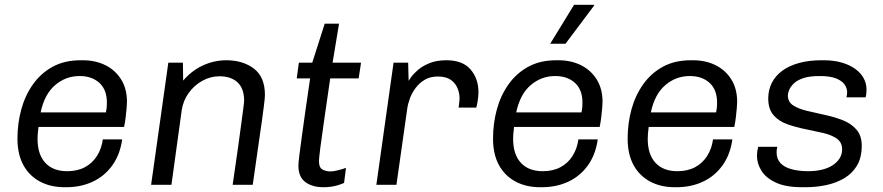

<svg xmlns="http://www.w3.org/2000/svg" viewBox="-20 -773 3692 803"><path d="M250 10Q191 10 146.5 -14Q102 -38 77.5 -83Q53 -128 53 -193Q53 -257 69 -315.5Q85 -374 118 -420.5Q151 -467 200.5 -494Q250 -521 318 -521H326Q379 -521 420.5 -500.5Q462 -480 486.5 -441Q511 -402 511 -347Q511 -338 509.5 -320.5Q508 -303 505.5 -282Q503 -261 499 -242H141Q139 -228 138 -215Q137 -202 137 -193Q137 -127 169.5 -92Q202 -57 261 -57Q304 -57 335.5 -74Q367 -91 386 -121.5Q405 -152 410 -190H491Q482 -126 449.5 -81Q417 -36 367.5 -13Q318 10 257 10ZM150 -303H423Q426 -319 426.5 -328Q427 -337 427 -344Q427 -398 395.5 -426.5Q364 -455 313 -455Q255 -455 210.5 -417Q166 -379 150 -303Z M612 0 684 -511H745L746 -436Q769 -463 797.5 -482Q826 -501 859 -511Q892 -521 926 -521Q996 -521 1042 -486Q1088 -451 1088 -376Q1088 -369 1087 -359Q1086 -349 1083.5 -328.5Q1081 -308 1075.5 -268.5Q1070 -229 1060.5 -164Q1051 -99 1037 0H953Q967 -94 975.5 -156Q984 -218 989 -255Q994 -292 996.5 -311.5Q999 -331 1000 -339Q1001 -347 1001 -352Q1001 -403 973.5 -428.5Q946 -454 898 -454Q860 -454 826 -435Q792 -416 769 -384Q746 -352 740 -312L697 0Z M1333 10Q1286 10 1257 -11.5Q1228 -33 1228 -80Q1228 -91 1232 -124Q1236 -157 1243 -207Q1250 -257 1258.5 -318Q1267 -379 1277 -445H1221L1230 -511H1286L1338 -674H1398L1371 -511H1490L1480 -445H1361Q1348 -354 1337 -279.5Q1326 -205 1320 -157.5Q1314 -110 1314 -100Q1314 -71 1329.5 -63.5Q1345 -56 1363 -56Q1374 -56 1394 -61Q1414 -66 1427 -71L1419 -8Q1408 -3 1393.5 1.5Q1379 6 1363.5 8Q1348 10 1333 10Z M1554 0 1626 -511H1687L1689 -435Q1690 -437 1699.5 -450.5Q1709 -464 1728 -480.5Q1747 -497 1776.5 -509Q1806 -521 1847 -521Q1915 -521 1948 -482.5Q1981 -444 1981 -388Q1981 -370 1977.5 -349Q1974 -328 1972 -323H1898Q1900 -337 1901 -346.5Q1902 -356 1902 -362Q1902 -383 1893.5 -404Q1885 -425 1865.5 -439Q1846 -453 1811 -453Q1780 -453 1757.5 -440Q1735 -427 1719 -406Q1703 -385 1694.5 -362Q1686 -339 1683 -317L1638 0Z M2239 10Q2180 10 2135.5 -14Q2091 -38 2066.5 -83Q2042 -128 2042 -193Q2042 -257 2058 -315.5Q2074 -374 2107 -420.5Q2140 -467 2189.5 -494Q2239 -521 2307 -521H2315Q2368 -521 2409.5 -500.5Q2451 -480 2475.5 -441Q2500 -402 2500 -347Q2500 -338 2498.5 -320.5Q2497 -303 2494.5 -282Q2492 -261 2488 -242H2130Q2128 -228 2127 -215Q2126 -202 2126 -193Q2126 -127 2158.5 -92Q2191 -57 2250 -57Q2293 -57 2324.5 -74Q2356 -91 2375 -121.5Q2394 -152 2399 -190H2480Q2471 -126 2438.5 -81Q2406 -36 2356.5 -13Q2307 10 2246 10ZM2139 -303H2412Q2415 -319 2415.5 -328Q2416 -337 2416 -344Q2416 -398 2384.5 -426.5Q2353 -455 2302 -455Q2244 -455 2199.5 -417Q2155 -379 2139 -303ZM2281 -590 2381 -753H2465V-750L2345 -590Z M2802 10Q2743 10 2698.5 -14Q2654 -38 2629.5 -83Q2605 -128 2605 -193Q2605 -257 2621 -315.5Q2637 -374 2670 -420.5Q2703 -467 2752.5 -494Q2802 -521 2870 -521H2878Q2931 -521 2972.5 -500.5Q3014 -480 3038.5 -441Q3063 -402 3063 -347Q3063 -338 3061.5 -320.5Q3060 -303 3057.5 -282Q3055 -261 3051 -242H2693Q2691 -228 2690 -215Q2689 -202 2689 -193Q2689 -127 2721.5 -92Q2754 -57 2813 -57Q2856 -57 2887.5 -74Q2919 -91 2938 -121.5Q2957 -152 2962 -190H3043Q3034 -126 3001.5 -81Q2969 -36 2919.5 -13Q2870 10 2809 10ZM2702 -303H2975Q2978 -319 2978.5 -328Q2979 -337 2979 -344Q2979 -398 2947.5 -426.5Q2916 -455 2865 -455Q2807 -455 2762.5 -417Q2718 -379 2702 -303Z M3335 10Q3266 10 3224.5 -9.5Q3183 -29 3164.5 -59Q3146 -89 3146 -120Q3146 -132 3147.5 -142Q3149 -152 3151 -159H3231Q3229 -152 3228.5 -146.5Q3228 -141 3228 -135Q3228 -108 3244.5 -90.5Q3261 -73 3291.5 -65Q3322 -57 3360 -57Q3390 -57 3416 -63Q3442 -69 3461 -81Q3480 -93 3491 -110Q3502 -127 3502 -148Q3502 -178 3479.5 -193.5Q3457 -209 3422 -217Q3387 -225 3347.5 -233Q3308 -241 3272.5 -253.5Q3237 -266 3215 -291.5Q3193 -317 3193 -361Q3193 -397 3208 -426.5Q3223 -456 3251.5 -477Q3280 -498 3321.5 -509.5Q3363 -521 3415 -521H3424Q3468 -521 3501.5 -511Q3535 -501 3558 -484Q3581 -467 3592.5 -445Q3604 -423 3604 -399Q3604 -389 3603 -380Q3602 -371 3600 -366H3520Q3521 -370 3522 -375Q3523 -380 3523 -387Q3523 -403 3513 -418.5Q3503 -434 3478 -444.5Q3453 -455 3408 -455Q3365 -455 3339 -446Q3313 -437 3299 -423Q3285 -409 3280 -395.5Q3275 -382 3275 -374Q3275 -347 3297 -332.5Q3319 -318 3354.5 -309.5Q3390 -301 3429.5 -292.5Q3469 -284 3504 -270.5Q3539 -257 3561.5 -231.5Q3584 -206 3584 -164Q3584 -114 3564.5 -81Q3545 -48 3511.5 -28Q3478 -8 3436 1Q3394 10 3349 10Z"/></svg>

Font: Chivo Medium Light
Style: Italic
Weight: 300
Italic angle: -8.05°
Version: Version 2.002